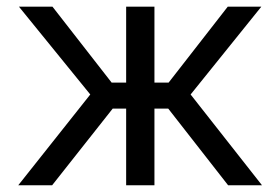

<svg xmlns="http://www.w3.org/2000/svg" viewBox="-20 -550 832 570"><path d="M248 -269.5 36.1 -530.3H135.7L311.5 -304.7H354.5V-530.3H438.5V-304.7H480.5L656.2 -530.3H755.9L545.9 -269.5L757.8 0H657.2L479.5 -227.5H438.5V0H354.5V-227.5H314.5L134.8 0H34.2Z"/></svg>

Font: WEMIX Pretendard
Style: Regular
Weight: 400
Designer: Base glyphs from Inter by Rasmus Andersson; Hangeul glyphs from Noto Sans CJK(Source Han Sans) by Jang Soo-young and Kan
Foundry: Kil Hyung-jin
Version: Version 1.000